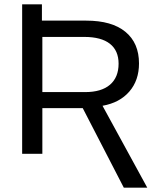

<svg xmlns="http://www.w3.org/2000/svg" viewBox="-20 -708 707 884"><path d="M550 156 361 -210H175V0H82V-688H173V-613H377Q495 -613 557.5 -561.5Q620 -510 620 -416Q620 -338 575.5 -286.5Q531 -235 452 -221L658 156ZM526 -415Q526 -475 486 -506.5Q446 -538 368 -538H175V-284H372Q447 -284 486.5 -318Q526 -352 526 -415Z"/></svg>

Font: Libra Sans
Style: Regular
Weight: 400
Foundry: Context Ltd
Version: Version 1.000; ttfautohint (v1.3)